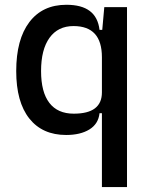

<svg xmlns="http://www.w3.org/2000/svg" viewBox="-20 -547 626 792"><path d="M252.9 9.8Q154.8 9.8 100.8 -58.3Q46.9 -126.5 46.9 -253.9Q46.9 -384.3 101.1 -455.8Q155.3 -527.3 253.9 -527.3Q316.4 -527.3 350.3 -501.7Q384.3 -476.1 390.6 -423.8H430.7L400.4 -310.5Q400.4 -375.5 371.1 -407.5Q341.8 -439.5 283.2 -439.5Q219.2 -439.5 184.3 -391.1Q149.4 -342.8 149.4 -253.9Q149.4 -167 183.6 -122.6Q217.8 -78.1 284.2 -78.1Q342.8 -78.1 371.6 -100.1Q400.4 -122.1 400.4 -166V-222.7L435.5 -80.1H390.6Q385.7 -35.6 348.6 -12.9Q311.5 9.8 252.9 9.8ZM400.4 224.6V-408.2L410.2 -517.6H503.9V224.6Z"/></svg>

Font: Cascadia Mono
Style: Regular
Weight: 400
Monospace: yes
Designer: Aaron Bell
Foundry: Saja Typeworks
Version: Version 2404.023